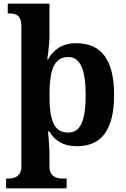

<svg xmlns="http://www.w3.org/2000/svg" viewBox="-20 -780 685 1040"><path d="M13 240H341V187H319C290 187 248 179 248 122V53C248 11 240 -68 240 -68H247C276 -19 321 12 397 12C527 12 598 -73 598 -266C598 -460 526 -546 393 -546C316 -546 269 -510 240 -458H236C236 -458 248 -539 248 -576V-760H22V-707H29C67 -707 96 -698 96 -637V122C96 179 54 187 25 187H13ZM350 -62C271 -62 248 -128 248 -266C248 -398 271 -471 351 -471C417 -471 444 -398 444 -265C444 -129 417 -62 350 -62Z"/></svg>

Font: Noto Nastaliq Urdu
Style: Bold
Weight: 700
Designer: Monotype Design Team (Patrick Giasson: type design, Kamal Mansour: OpenType code, Glenda Bellarosa). Updated by Simon Co
Foundry: Monotype Imaging Inc., Simon Cozens
Version: Version 3.009